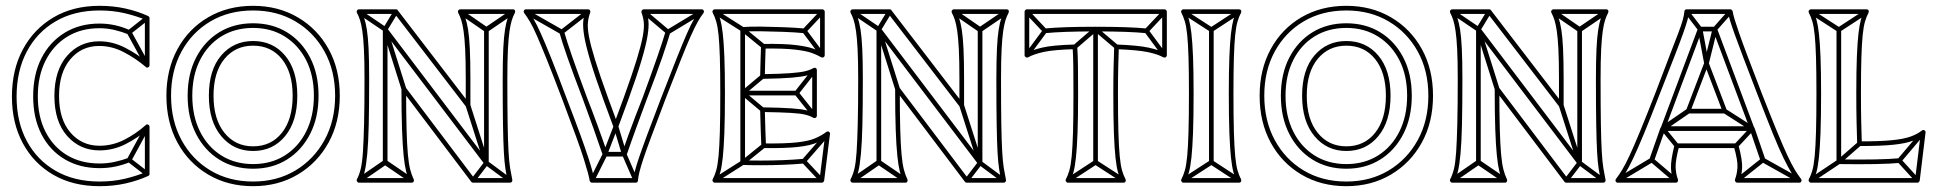

<svg xmlns="http://www.w3.org/2000/svg" viewBox="-20 -620 6646 660"><path d="M421 -502 427 -516Q403 -527 376.5 -533Q350 -539 322 -539Q322 -539 322 -539Q322 -539 322 -539Q254 -539 202.5 -507.5Q151 -476 122.5 -420Q94 -364 94 -289Q94 -289 94 -289Q94 -289 94 -289Q94 -214 122.5 -158.5Q151 -103 202.5 -72.5Q254 -42 322 -42Q322 -42 322 -42Q322 -42 322 -42Q351 -42 377 -47.5Q403 -53 427 -63L421 -77Q399 -69 374 -63.5Q349 -58 322 -58Q322 -58 322 -58Q322 -58 322 -58Q258 -58 210.5 -86.5Q163 -115 136.5 -167Q110 -219 110 -289Q110 -289 110 -289Q110 -289 110 -289Q110 -359 136.5 -411.5Q163 -464 210.5 -493.5Q258 -523 322 -523Q322 -523 322 -523Q322 -523 322 -523Q348 -523 373.5 -517Q399 -511 421 -502ZM491 -552 481 -564 419 -515Q417 -514 416.5 -511Q416 -508 417 -505L479 -392L493 -400L431 -513Q430 -515 428.5 -508Q427 -501 429 -503ZM493 -180 479 -188 417 -74Q416 -71 416.5 -68.5Q417 -66 419 -64L481 -16L491 -28L429 -76Q427 -78 428.5 -71Q430 -64 431 -66ZM183 -290Q183 -370 221.5 -416Q260 -462 321 -462Q365 -462 406 -440.5Q447 -419 481 -390Q485 -386 489.5 -388.5Q494 -391 494 -396V-558Q494 -560 492.5 -562Q491 -564 489 -565Q454 -581 412 -590.5Q370 -600 322 -600Q231 -600 163.5 -560Q96 -520 58.5 -450Q21 -380 21 -288Q21 -197 58.5 -127.5Q96 -58 163.5 -19Q231 20 322 20Q370 20 412 10.5Q454 1 489 -15Q494 -17 494 -22V-184Q494 -189 489.5 -191.5Q485 -194 481 -190Q446 -159 406 -139Q366 -119 322 -119Q261 -119 222 -164.5Q183 -210 183 -290ZM167 -290Q167 -202 211 -152.5Q255 -103 322 -103Q369 -103 411.5 -124.5Q454 -146 491 -178L478 -184V-22L483 -29Q449 -15 409 -5.5Q369 4 322 4Q235 4 171 -33Q107 -70 72 -135.5Q37 -201 37 -288Q37 -376 72 -442.5Q107 -509 171 -546.5Q235 -584 322 -584Q369 -584 409 -574.5Q449 -565 483 -551L478 -558V-396L491 -402Q456 -432 412 -455Q368 -478 321 -478Q254 -478 210.5 -428Q167 -378 167 -290Z M850 -56Q788 -56 741 -85.5Q694 -115 667.5 -168Q641 -221 641 -291Q641 -291 641 -291Q641 -291 641 -291Q641 -361 667.5 -413.5Q694 -466 741 -495Q788 -524 850 -524Q850 -524 850 -524Q850 -524 850 -524Q912 -524 959 -494.5Q1006 -465 1032.5 -413Q1059 -361 1059 -291Q1059 -291 1059 -291Q1059 -291 1059 -291Q1059 -221 1032.5 -168Q1006 -115 959 -85.5Q912 -56 850 -56Q850 -56 850 -56Q850 -56 850 -56ZM850 -40Q850 -40 850 -40Q850 -40 850 -40Q916 -40 966.5 -71.5Q1017 -103 1046 -159.5Q1075 -216 1075 -291Q1075 -291 1075 -291Q1075 -291 1075 -291Q1075 -366 1046 -422Q1017 -478 966.5 -509Q916 -540 850 -540Q850 -540 850 -540Q850 -540 850 -540Q784 -540 733.5 -509Q683 -478 654 -422Q625 -366 625 -291Q625 -291 625 -291Q625 -291 625 -291Q625 -216 654 -159.5Q683 -103 733.5 -71.5Q784 -40 850 -40ZM850 -101Q918 -101 960 -152Q1002 -203 1002 -291Q1002 -379 960 -429Q918 -479 850 -479Q783 -479 740.5 -429.5Q698 -380 698 -291Q698 -203 740.5 -152Q783 -101 850 -101ZM850 4Q767 4 703.5 -34Q640 -72 604 -138.5Q568 -205 568 -291Q568 -377 604 -443Q640 -509 703.5 -546.5Q767 -584 850 -584Q932 -584 995.5 -546.5Q1059 -509 1095.5 -443Q1132 -377 1132 -291Q1132 -205 1095.5 -138.5Q1059 -72 995.5 -34Q932 4 850 4ZM850 -117Q789 -117 751.5 -163.5Q714 -210 714 -291Q714 -372 751.5 -417.5Q789 -463 850 -463Q912 -463 949 -417Q986 -371 986 -291Q986 -210 949 -163.5Q912 -117 850 -117ZM850 20Q936 20 1003.5 -20Q1071 -60 1109.5 -130Q1148 -200 1148 -291Q1148 -382 1109.5 -451.5Q1071 -521 1003.5 -560.5Q936 -600 850 -600Q763 -600 695.5 -560.5Q628 -521 590 -451Q552 -381 552 -291Q552 -200 590 -130Q628 -60 695.5 -20Q763 20 850 20Z M1296 -62H1312V-519Q1312 -525 1303 -522Q1294 -519 1298 -514L1646 -55Q1649 -51 1654.5 -52.5Q1660 -54 1660 -60V-518H1644V-60Q1644 -54 1653 -57.5Q1662 -61 1658 -65L1310 -524Q1307 -529 1301.5 -527Q1296 -525 1296 -519ZM1390 7 1400 -7 1309 -69Q1307 -70 1304 -70Q1301 -70 1299 -69L1209 -7L1219 7L1309 -55Q1311 -57 1304.5 -57Q1298 -57 1299 -55ZM1567 -587 1557 -573 1647 -511Q1649 -510 1652 -510Q1655 -510 1657 -511L1748 -573L1738 -587L1647 -525Q1646 -524 1652.5 -524Q1659 -524 1657 -525ZM1218 -587 1210 -573 1300 -512Q1302 -511 1305.5 -511.5Q1309 -512 1311 -515L1348 -576L1334 -584L1297 -523Q1296 -520 1303.5 -522Q1311 -524 1308 -526ZM1728 6 1738 -6 1657 -66Q1654 -68 1651 -67.5Q1648 -67 1646 -65L1600 -5L1612 5L1658 -55Q1660 -58 1652.5 -57Q1645 -56 1647 -54ZM1312 -520 1296 -516 1360 -313 1376 -317ZM1597 -259 1581 -255 1644 -58 1660 -62ZM1741 -2Q1737 -21 1733.5 -42.5Q1730 -64 1728 -99.5Q1726 -135 1725 -194.5Q1724 -254 1724 -349Q1724 -411 1726 -450.5Q1728 -490 1731.5 -513.5Q1735 -537 1739.5 -551Q1744 -565 1750 -576Q1752 -581 1750 -584.5Q1748 -588 1743 -588H1562Q1558 -588 1555.5 -584.5Q1553 -581 1555 -576Q1561 -565 1565.5 -551Q1570 -537 1573.5 -513.5Q1577 -490 1579 -450.5Q1581 -411 1581 -349V-257L1595 -262L1347 -585Q1346 -588 1341 -588H1214Q1210 -588 1207.5 -584.5Q1205 -581 1207 -576Q1213 -565 1217.5 -551Q1222 -537 1225.5 -513.5Q1229 -490 1231 -450.5Q1233 -411 1233 -349Q1233 -255 1231.5 -194.5Q1230 -134 1227.5 -97Q1225 -60 1220 -39.5Q1215 -19 1207 -4Q1205 0 1207.5 4Q1210 8 1214 8H1395Q1400 8 1402 4Q1404 0 1402 -4Q1395 -18 1390 -37.5Q1385 -57 1382 -90Q1379 -123 1377.5 -177.5Q1376 -232 1376 -315L1362 -310L1600 5Q1602 8 1606 8H1733Q1737 8 1739.5 5Q1742 2 1741 -2ZM1725 2 1733 -8H1606L1612 -5L1374 -320Q1371 -325 1365.5 -323Q1360 -321 1360 -315Q1360 -230 1362 -174.5Q1364 -119 1367.5 -85Q1371 -51 1376 -31Q1381 -11 1388 4L1395 -8H1214L1221 4Q1229 -11 1234 -32.5Q1239 -54 1242.5 -91.5Q1246 -129 1247.5 -191Q1249 -253 1249 -349Q1249 -412 1247 -453Q1245 -494 1241 -518.5Q1237 -543 1232 -557.5Q1227 -572 1221 -584L1214 -572H1341L1335 -575L1583 -252Q1586 -248 1591.5 -249.5Q1597 -251 1597 -257V-349Q1597 -412 1595 -453Q1593 -494 1589 -518.5Q1585 -543 1580 -557.5Q1575 -572 1569 -584L1562 -572H1743L1736 -584Q1730 -572 1725 -557.5Q1720 -543 1716 -518.5Q1712 -494 1710 -453Q1708 -412 1708 -349Q1708 -253 1709 -193Q1710 -133 1712 -97Q1714 -61 1717.5 -39Q1721 -17 1725 2Z M2198 -586 2188 -574 2271 -504Q2273 -503 2275.5 -502.5Q2278 -502 2280 -503L2396 -573L2388 -587L2272 -517Q2270 -516 2276.5 -515.5Q2283 -515 2281 -516ZM1792 -587 1784 -573 1907 -503Q1909 -502 1911.5 -502.5Q1914 -503 1916 -504L2006 -574L1996 -586L1906 -516Q1905 -515 1911 -515.5Q1917 -516 1915 -517ZM1919 -512 1903 -508Q1912 -476 1931 -421.5Q1950 -367 1984 -278Q1984 -278 1984 -278Q1984 -278 1984 -278Q2000 -235 2018.5 -183Q2037 -131 2052 -87Q2054 -85 2056 -83.5Q2058 -82 2060 -82H2126Q2131 -82 2134 -87Q2149 -131 2168 -183Q2187 -235 2203 -278Q2203 -278 2203 -278Q2203 -278 2203 -278Q2238 -369 2256.5 -423Q2275 -477 2284 -508L2268 -512Q2259 -481 2240.5 -427.5Q2222 -374 2189 -284Q2189 -284 2189 -284Q2189 -284 2189 -284Q2178 -256 2165 -222.5Q2152 -189 2140 -155.5Q2128 -122 2118 -93Q2117 -90 2122.5 -94Q2128 -98 2126 -98H2060Q2058 -98 2063.5 -94Q2069 -90 2068 -93Q2053 -137 2034 -189Q2015 -241 1998 -284Q1998 -284 1998 -284Q1998 -284 1998 -284Q1965 -373 1946.5 -426.5Q1928 -480 1919 -512ZM2008 -4 2022 4 2067 -86Q2067 -87 2067 -87Q2067 -87 2067 -87L2104 -183Q2106 -188 2097 -188.5Q2088 -189 2089 -184L2118 -88Q2118 -87 2118.5 -87Q2119 -87 2119 -87L2158 3L2172 -3L2133 -93Q2133 -93 2133.5 -92.5Q2134 -92 2134 -92L2105 -188Q2103 -194 2097.5 -194Q2092 -194 2090 -189L2053 -93Q2052 -93 2052.5 -93.5Q2053 -94 2053 -94ZM2070 -284Q2041 -364 2025.5 -414.5Q2010 -465 2004.5 -495Q1999 -525 2001 -543.5Q2003 -562 2009 -577Q2010 -581 2008 -584.5Q2006 -588 2001 -588H1788Q1783 -588 1781 -583.5Q1779 -579 1782 -575Q1792 -562 1802.5 -544Q1813 -526 1826.5 -495Q1840 -464 1861 -412Q1882 -360 1913 -278Q1942 -201 1960 -151.5Q1978 -102 1987 -73Q1996 -44 2000.5 -27.5Q2005 -11 2007 1Q2008 4 2010 6Q2012 8 2015 8H2165Q2168 8 2170.5 6Q2173 4 2173 0Q2174 -12 2178 -28.5Q2182 -45 2191.5 -74Q2201 -103 2219.5 -152Q2238 -201 2267 -278Q2299 -360 2319.5 -412Q2340 -464 2354 -495Q2368 -526 2378 -544Q2388 -562 2398 -575Q2401 -579 2399 -583.5Q2397 -588 2392 -588H2193Q2189 -588 2186.5 -584.5Q2184 -581 2185 -577Q2191 -562 2193 -543.5Q2195 -525 2189.5 -495Q2184 -465 2168.5 -414.5Q2153 -364 2124 -284L2089 -189H2105L2070 -284ZM2054 -278 2089 -183Q2091 -178 2097 -178Q2103 -178 2105 -183L2140 -278Q2170 -361 2185.5 -413.5Q2201 -466 2206 -497.5Q2211 -529 2209 -548Q2207 -567 2201 -583L2193 -572H2392L2386 -585Q2376 -572 2365.5 -554Q2355 -536 2341 -504Q2327 -472 2306 -419.5Q2285 -367 2253 -284Q2223 -206 2204.5 -156Q2186 -106 2176 -76.5Q2166 -47 2162 -30Q2158 -13 2157 0L2165 -8H2015L2023 -1Q2021 -14 2016.5 -31Q2012 -48 2002.5 -77.5Q1993 -107 1975 -156.5Q1957 -206 1927 -284Q1896 -367 1875 -419.5Q1854 -472 1839.5 -504Q1825 -536 1814.5 -554Q1804 -572 1794 -585L1788 -572H2001L1993 -583Q1987 -567 1985 -548Q1983 -529 1988 -497.5Q1993 -466 2008.5 -413.5Q2024 -361 2054 -278Z M2718 -292V-308H2533V-292ZM2744 -506 2746 -522Q2714 -525 2674 -526.5Q2634 -528 2596.5 -528.5Q2559 -529 2533 -527Q2529 -527 2527 -524.5Q2525 -522 2525 -519V-300Q2525 -300 2525 -300Q2525 -300 2525 -300V-61Q2525 -58 2527 -55.5Q2529 -53 2533 -53Q2559 -52 2596 -52Q2633 -52 2672 -53.5Q2711 -55 2744 -58L2742 -74Q2710 -71 2671.5 -69.5Q2633 -68 2596 -68Q2559 -68 2533 -69Q2530 -69 2535.5 -63.5Q2541 -58 2541 -61V-300Q2541 -300 2541 -300Q2541 -300 2541 -300V-519Q2541 -522 2535.5 -516.5Q2530 -511 2533 -511Q2559 -513 2596.5 -512.5Q2634 -512 2673.5 -510.5Q2713 -509 2744 -506ZM2813 -575 2801 -585 2739 -519Q2738 -518 2737.5 -514.5Q2737 -511 2739 -509L2801 -426L2813 -436L2751 -519Q2750 -521 2749.5 -514Q2749 -507 2751 -509ZM2831 -155 2819 -165 2737 -71Q2735 -69 2735 -66Q2735 -63 2737 -61L2799 5L2811 -5L2749 -71Q2747 -73 2747 -66Q2747 -59 2749 -61ZM2786 -374 2774 -384 2712 -305Q2710 -303 2710 -300Q2710 -297 2712 -295L2774 -217L2786 -227L2724 -305Q2723 -307 2723 -300Q2723 -293 2724 -295ZM2441 -587 2433 -573 2529 -512Q2529 -512 2528.5 -512.5Q2528 -513 2528 -513L2599 -455L2609 -467L2538 -525Q2538 -525 2538 -525.5Q2538 -526 2537 -526ZM2433 -7 2441 7 2537 -54Q2538 -54 2538 -54.5Q2538 -55 2538 -55L2610 -113L2600 -125L2528 -67Q2528 -67 2528.5 -67.5Q2529 -68 2529 -68ZM2606 -351 2596 -363 2528 -306Q2525 -304 2525 -300Q2525 -296 2528 -294L2596 -237L2606 -249L2538 -306Q2535 -308 2535 -300Q2535 -292 2538 -294ZM2437 8H2805Q2808 8 2810 6Q2812 4 2813 1L2833 -159Q2834 -164 2829.5 -167Q2825 -170 2820 -166Q2804 -154 2782 -144.5Q2760 -135 2719 -130.5Q2678 -126 2605 -127L2613 -119Q2612 -143 2611 -173Q2610 -203 2609 -243L2601 -235Q2664 -234 2697.5 -232Q2731 -230 2747.5 -226Q2764 -222 2776 -215Q2781 -213 2784.5 -215.5Q2788 -218 2788 -222V-379Q2788 -384 2784.5 -386Q2781 -388 2776 -386Q2764 -379 2747 -375Q2730 -371 2697 -368.5Q2664 -366 2601 -365L2609 -357Q2610 -389 2610.5 -415Q2611 -441 2612 -461L2604 -453Q2675 -454 2713 -449.5Q2751 -445 2770.5 -438Q2790 -431 2803 -423Q2808 -421 2811.5 -423.5Q2815 -426 2815 -430V-580Q2815 -583 2812.5 -585.5Q2810 -588 2807 -588H2437Q2433 -588 2430.5 -584.5Q2428 -581 2430 -576Q2437 -563 2442 -546Q2447 -529 2450 -500Q2453 -471 2454.5 -422.5Q2456 -374 2456 -299Q2456 -218 2454.5 -166.5Q2453 -115 2450 -83.5Q2447 -52 2442 -34.5Q2437 -17 2430 -4Q2428 0 2430.5 4Q2433 8 2437 8ZM2437 -8 2444 4Q2451 -10 2456 -28Q2461 -46 2464.5 -78Q2468 -110 2470 -163Q2472 -216 2472 -299Q2472 -376 2470 -425.5Q2468 -475 2464.5 -505Q2461 -535 2456 -553Q2451 -571 2444 -584L2437 -572H2807L2799 -580V-430L2811 -437Q2797 -445 2776.5 -452.5Q2756 -460 2716.5 -465Q2677 -470 2604 -469Q2601 -469 2598.5 -467Q2596 -465 2596 -461Q2595 -441 2594.5 -415Q2594 -389 2593 -357Q2593 -354 2595.5 -351.5Q2598 -349 2601 -349Q2667 -350 2701.5 -353Q2736 -356 2753.5 -360.5Q2771 -365 2784 -372L2772 -379V-222L2784 -229Q2771 -236 2753.5 -240.5Q2736 -245 2701.5 -247.5Q2667 -250 2601 -251Q2598 -251 2595.5 -248.5Q2593 -246 2593 -243Q2594 -203 2595 -173Q2596 -143 2597 -119Q2597 -115 2599.5 -113Q2602 -111 2605 -111Q2681 -110 2724 -115Q2767 -120 2790 -130.5Q2813 -141 2830 -154L2817 -161L2797 -1L2805 -8Z M2993 -62H3009V-519Q3009 -525 3000 -522Q2991 -519 2995 -514L3343 -55Q3346 -51 3351.5 -52.5Q3357 -54 3357 -60V-518H3341V-60Q3341 -54 3350 -57.5Q3359 -61 3355 -65L3007 -524Q3004 -529 2998.5 -527Q2993 -525 2993 -519ZM3087 7 3097 -7 3006 -69Q3004 -70 3001 -70Q2998 -70 2996 -69L2906 -7L2916 7L3006 -55Q3008 -57 3001.5 -57Q2995 -57 2996 -55ZM3264 -587 3254 -573 3344 -511Q3346 -510 3349 -510Q3352 -510 3354 -511L3445 -573L3435 -587L3344 -525Q3343 -524 3349.5 -524Q3356 -524 3354 -525ZM2915 -587 2907 -573 2997 -512Q2999 -511 3002.5 -511.5Q3006 -512 3008 -515L3045 -576L3031 -584L2994 -523Q2993 -520 3000.5 -522Q3008 -524 3005 -526ZM3425 6 3435 -6 3354 -66Q3351 -68 3348 -67.5Q3345 -67 3343 -65L3297 -5L3309 5L3355 -55Q3357 -58 3349.5 -57Q3342 -56 3344 -54ZM3009 -520 2993 -516 3057 -313 3073 -317ZM3294 -259 3278 -255 3341 -58 3357 -62ZM3438 -2Q3434 -21 3430.5 -42.5Q3427 -64 3425 -99.5Q3423 -135 3422 -194.5Q3421 -254 3421 -349Q3421 -411 3423 -450.5Q3425 -490 3428.5 -513.5Q3432 -537 3436.5 -551Q3441 -565 3447 -576Q3449 -581 3447 -584.5Q3445 -588 3440 -588H3259Q3255 -588 3252.5 -584.5Q3250 -581 3252 -576Q3258 -565 3262.5 -551Q3267 -537 3270.5 -513.5Q3274 -490 3276 -450.5Q3278 -411 3278 -349V-257L3292 -262L3044 -585Q3043 -588 3038 -588H2911Q2907 -588 2904.5 -584.5Q2902 -581 2904 -576Q2910 -565 2914.5 -551Q2919 -537 2922.5 -513.5Q2926 -490 2928 -450.5Q2930 -411 2930 -349Q2930 -255 2928.5 -194.5Q2927 -134 2924.5 -97Q2922 -60 2917 -39.5Q2912 -19 2904 -4Q2902 0 2904.5 4Q2907 8 2911 8H3092Q3097 8 3099 4Q3101 0 3099 -4Q3092 -18 3087 -37.5Q3082 -57 3079 -90Q3076 -123 3074.5 -177.5Q3073 -232 3073 -315L3059 -310L3297 5Q3299 8 3303 8H3430Q3434 8 3436.5 5Q3439 2 3438 -2ZM3422 2 3430 -8H3303L3309 -5L3071 -320Q3068 -325 3062.5 -323Q3057 -321 3057 -315Q3057 -230 3059 -174.5Q3061 -119 3064.5 -85Q3068 -51 3073 -31Q3078 -11 3085 4L3092 -8H2911L2918 4Q2926 -11 2931 -32.5Q2936 -54 2939.5 -91.5Q2943 -129 2944.5 -191Q2946 -253 2946 -349Q2946 -412 2944 -453Q2942 -494 2938 -518.5Q2934 -543 2929 -557.5Q2924 -572 2918 -584L2911 -572H3038L3032 -575L3280 -252Q3283 -248 3288.5 -249.5Q3294 -251 3294 -257V-349Q3294 -412 3292 -453Q3290 -494 3286 -518.5Q3282 -543 3277 -557.5Q3272 -572 3266 -584L3259 -572H3440L3433 -584Q3427 -572 3422 -557.5Q3417 -543 3413 -518.5Q3409 -494 3407 -453Q3405 -412 3405 -349Q3405 -253 3406 -193Q3407 -133 3409 -97Q3411 -61 3414.5 -39Q3418 -17 3422 2Z M3920 -506 3922 -522Q3892 -525 3849 -526.5Q3806 -528 3746 -528Q3746 -528 3746 -528Q3746 -528 3746 -528Q3687 -528 3644 -526.5Q3601 -525 3571 -522L3573 -506Q3603 -509 3645 -510.5Q3687 -512 3746 -512Q3746 -512 3746 -512Q3746 -512 3746 -512Q3806 -512 3848 -510.5Q3890 -509 3920 -506ZM3754 -520H3738V-62H3754ZM3838 7 3846 -7 3750 -69Q3749 -70 3746.5 -70Q3744 -70 3742 -69L3647 -7L3655 7L3750 -55Q3752 -57 3746 -57Q3740 -57 3742 -55ZM3989 -575 3977 -585 3915 -519Q3914 -518 3913.5 -514.5Q3913 -511 3915 -509L3977 -425L3989 -435L3927 -519Q3926 -521 3925.5 -514Q3925 -507 3927 -509ZM3504 -435 3516 -425 3578 -509Q3580 -511 3580 -514.5Q3580 -518 3578 -519L3516 -585L3504 -575L3566 -509Q3568 -507 3568 -514Q3568 -521 3566 -519ZM3670 -465 3680 -453 3751 -514Q3753 -516 3746 -516Q3739 -516 3741 -514L3813 -453L3823 -465L3751 -526Q3749 -528 3746 -528Q3743 -528 3741 -526ZM3651 8H3842Q3847 8 3849 4Q3851 0 3849 -4Q3842 -17 3837 -34.5Q3832 -52 3829 -83.5Q3826 -115 3824.5 -166.5Q3823 -218 3823 -299Q3823 -352 3824 -391.5Q3825 -431 3826 -459L3818 -451Q3891 -448 3925 -441Q3959 -434 3979 -423Q3984 -421 3987.5 -423.5Q3991 -426 3991 -430V-580Q3991 -583 3988.5 -585.5Q3986 -588 3983 -588H3510Q3507 -588 3504.5 -585.5Q3502 -583 3502 -580V-430Q3502 -426 3506 -423.5Q3510 -421 3514 -423Q3534 -434 3568 -441.5Q3602 -449 3675 -451L3667 -459Q3669 -431 3669.5 -391.5Q3670 -352 3670 -299Q3670 -218 3668.5 -166.5Q3667 -115 3664 -83.5Q3661 -52 3656 -34.5Q3651 -17 3644 -4Q3642 0 3644.5 4Q3647 8 3651 8ZM3651 -8 3658 4Q3665 -10 3670 -28Q3675 -46 3678.5 -78Q3682 -110 3684 -163Q3686 -216 3686 -299Q3686 -352 3685.5 -391.5Q3685 -431 3683 -459Q3683 -463 3680.5 -465Q3678 -467 3675 -467Q3599 -465 3563 -456.5Q3527 -448 3506 -437L3518 -430V-580L3510 -572H3983L3975 -580V-430L3987 -437Q3965 -448 3929.5 -456Q3894 -464 3818 -467Q3815 -467 3812.5 -465Q3810 -463 3810 -459Q3809 -431 3808 -391.5Q3807 -352 3807 -299Q3807 -216 3809 -163Q3811 -110 3814.5 -78Q3818 -46 3823 -28Q3828 -10 3835 4L3842 -8Z M4152 -518H4136V-62H4152ZM4235 7 4243 -7 4148 -69Q4147 -70 4144.5 -70Q4142 -70 4140 -69L4044 -7L4052 7L4148 -55Q4150 -57 4144 -57Q4138 -57 4140 -55ZM4052 -587 4044 -573 4140 -511Q4142 -510 4144.5 -510Q4147 -510 4148 -511L4243 -573L4235 -587L4140 -525Q4138 -524 4144 -524Q4150 -524 4148 -525ZM4048 8H4239Q4244 8 4246 4Q4248 0 4246 -4Q4239 -17 4234 -34.5Q4229 -52 4226 -83.5Q4223 -115 4221.5 -166.5Q4220 -218 4220 -299Q4220 -374 4221.5 -422.5Q4223 -471 4226 -500Q4229 -529 4234 -546Q4239 -563 4246 -576Q4248 -581 4246 -584.5Q4244 -588 4239 -588H4048Q4044 -588 4041.5 -584.5Q4039 -581 4041 -576Q4048 -563 4053 -546Q4058 -529 4061 -500Q4064 -471 4065.5 -422.5Q4067 -374 4067 -299Q4067 -218 4065.5 -166.5Q4064 -115 4061 -83.5Q4058 -52 4053 -34.5Q4048 -17 4041 -4Q4039 0 4041.5 4Q4044 8 4048 8ZM4048 -8 4055 4Q4062 -10 4067 -28Q4072 -46 4075.5 -78Q4079 -110 4081 -163Q4083 -216 4083 -299Q4083 -376 4081 -425.5Q4079 -475 4075.5 -505Q4072 -535 4067 -553Q4062 -571 4055 -584L4048 -572H4239L4232 -584Q4225 -571 4220 -553Q4215 -535 4211.5 -505Q4208 -475 4206 -425.5Q4204 -376 4204 -299Q4204 -216 4206 -163Q4208 -110 4211.5 -78Q4215 -46 4220 -28Q4225 -10 4232 4L4239 -8Z M4608 -56Q4546 -56 4499 -85.5Q4452 -115 4425.5 -168Q4399 -221 4399 -291Q4399 -291 4399 -291Q4399 -291 4399 -291Q4399 -361 4425.5 -413.5Q4452 -466 4499 -495Q4546 -524 4608 -524Q4608 -524 4608 -524Q4608 -524 4608 -524Q4670 -524 4717 -494.5Q4764 -465 4790.5 -413Q4817 -361 4817 -291Q4817 -291 4817 -291Q4817 -291 4817 -291Q4817 -221 4790.5 -168Q4764 -115 4717 -85.5Q4670 -56 4608 -56Q4608 -56 4608 -56Q4608 -56 4608 -56ZM4608 -40Q4608 -40 4608 -40Q4608 -40 4608 -40Q4674 -40 4724.5 -71.5Q4775 -103 4804 -159.5Q4833 -216 4833 -291Q4833 -291 4833 -291Q4833 -291 4833 -291Q4833 -366 4804 -422Q4775 -478 4724.5 -509Q4674 -540 4608 -540Q4608 -540 4608 -540Q4608 -540 4608 -540Q4542 -540 4491.5 -509Q4441 -478 4412 -422Q4383 -366 4383 -291Q4383 -291 4383 -291Q4383 -291 4383 -291Q4383 -216 4412 -159.5Q4441 -103 4491.5 -71.5Q4542 -40 4608 -40ZM4608 -101Q4676 -101 4718 -152Q4760 -203 4760 -291Q4760 -379 4718 -429Q4676 -479 4608 -479Q4541 -479 4498.5 -429.5Q4456 -380 4456 -291Q4456 -203 4498.5 -152Q4541 -101 4608 -101ZM4608 4Q4525 4 4461.5 -34Q4398 -72 4362 -138.5Q4326 -205 4326 -291Q4326 -377 4362 -443Q4398 -509 4461.5 -546.5Q4525 -584 4608 -584Q4690 -584 4753.5 -546.5Q4817 -509 4853.5 -443Q4890 -377 4890 -291Q4890 -205 4853.5 -138.5Q4817 -72 4753.5 -34Q4690 4 4608 4ZM4608 -117Q4547 -117 4509.5 -163.5Q4472 -210 4472 -291Q4472 -372 4509.5 -417.5Q4547 -463 4608 -463Q4670 -463 4707 -417Q4744 -371 4744 -291Q4744 -210 4707 -163.5Q4670 -117 4608 -117ZM4608 20Q4694 20 4761.5 -20Q4829 -60 4867.5 -130Q4906 -200 4906 -291Q4906 -382 4867.5 -451.5Q4829 -521 4761.5 -560.5Q4694 -600 4608 -600Q4521 -600 4453.5 -560.5Q4386 -521 4348 -451Q4310 -381 4310 -291Q4310 -200 4348 -130Q4386 -60 4453.5 -20Q4521 20 4608 20Z M5054 -62H5070V-519Q5070 -525 5061 -522Q5052 -519 5056 -514L5404 -55Q5407 -51 5412.5 -52.5Q5418 -54 5418 -60V-518H5402V-60Q5402 -54 5411 -57.5Q5420 -61 5416 -65L5068 -524Q5065 -529 5059.5 -527Q5054 -525 5054 -519ZM5148 7 5158 -7 5067 -69Q5065 -70 5062 -70Q5059 -70 5057 -69L4967 -7L4977 7L5067 -55Q5069 -57 5062.5 -57Q5056 -57 5057 -55ZM5325 -587 5315 -573 5405 -511Q5407 -510 5410 -510Q5413 -510 5415 -511L5506 -573L5496 -587L5405 -525Q5404 -524 5410.5 -524Q5417 -524 5415 -525ZM4976 -587 4968 -573 5058 -512Q5060 -511 5063.5 -511.5Q5067 -512 5069 -515L5106 -576L5092 -584L5055 -523Q5054 -520 5061.5 -522Q5069 -524 5066 -526ZM5486 6 5496 -6 5415 -66Q5412 -68 5409 -67.5Q5406 -67 5404 -65L5358 -5L5370 5L5416 -55Q5418 -58 5410.5 -57Q5403 -56 5405 -54ZM5070 -520 5054 -516 5118 -313 5134 -317ZM5355 -259 5339 -255 5402 -58 5418 -62ZM5499 -2Q5495 -21 5491.5 -42.5Q5488 -64 5486 -99.5Q5484 -135 5483 -194.5Q5482 -254 5482 -349Q5482 -411 5484 -450.5Q5486 -490 5489.5 -513.5Q5493 -537 5497.5 -551Q5502 -565 5508 -576Q5510 -581 5508 -584.5Q5506 -588 5501 -588H5320Q5316 -588 5313.5 -584.5Q5311 -581 5313 -576Q5319 -565 5323.5 -551Q5328 -537 5331.5 -513.5Q5335 -490 5337 -450.5Q5339 -411 5339 -349V-257L5353 -262L5105 -585Q5104 -588 5099 -588H4972Q4968 -588 4965.5 -584.5Q4963 -581 4965 -576Q4971 -565 4975.5 -551Q4980 -537 4983.5 -513.5Q4987 -490 4989 -450.5Q4991 -411 4991 -349Q4991 -255 4989.5 -194.5Q4988 -134 4985.5 -97Q4983 -60 4978 -39.5Q4973 -19 4965 -4Q4963 0 4965.5 4Q4968 8 4972 8H5153Q5158 8 5160 4Q5162 0 5160 -4Q5153 -18 5148 -37.5Q5143 -57 5140 -90Q5137 -123 5135.5 -177.5Q5134 -232 5134 -315L5120 -310L5358 5Q5360 8 5364 8H5491Q5495 8 5497.5 5Q5500 2 5499 -2ZM5483 2 5491 -8H5364L5370 -5L5132 -320Q5129 -325 5123.5 -323Q5118 -321 5118 -315Q5118 -230 5120 -174.5Q5122 -119 5125.5 -85Q5129 -51 5134 -31Q5139 -11 5146 4L5153 -8H4972L4979 4Q4987 -11 4992 -32.5Q4997 -54 5000.5 -91.5Q5004 -129 5005.5 -191Q5007 -253 5007 -349Q5007 -412 5005 -453Q5003 -494 4999 -518.5Q4995 -543 4990 -557.5Q4985 -572 4979 -584L4972 -572H5099L5093 -575L5341 -252Q5344 -248 5349.5 -249.5Q5355 -251 5355 -257V-349Q5355 -412 5353 -453Q5351 -494 5347 -518.5Q5343 -543 5338 -557.5Q5333 -572 5327 -584L5320 -572H5501L5494 -584Q5488 -572 5483 -557.5Q5478 -543 5474 -518.5Q5470 -494 5468 -453Q5466 -412 5466 -349Q5466 -253 5467 -193Q5468 -133 5470 -97Q5472 -61 5475.5 -39Q5479 -17 5483 2Z M5650 -73 5666 -67 5704 -175Q5704 -175 5703.5 -175Q5703 -175 5703 -175L5831 -517Q5833 -519 5827.5 -515.5Q5822 -512 5824 -512H5875Q5877 -512 5872 -515.5Q5867 -519 5868 -517L5996 -175Q5996 -175 5995.5 -175Q5995 -175 5995 -175L6032 -67L6048 -73L6011 -181Q6011 -181 6011 -181Q6011 -181 6010 -181L5882 -523Q5880 -528 5875 -528H5824Q5819 -528 5817 -523L5689 -181Q5688 -181 5688 -181Q5688 -181 5688 -181ZM6003 -170V-186H5696V-170ZM5784 -585 5772 -575 5818 -515Q5818 -514 5817 -517Q5816 -520 5816 -519L5838 -402Q5840 -395 5846.5 -395Q5853 -395 5854 -401L5883 -518Q5883 -519 5881.5 -516.5Q5880 -514 5881 -515L5934 -575L5922 -585L5869 -525Q5868 -524 5868 -523.5Q5868 -523 5867 -522L5838 -405Q5837 -399 5846 -398.5Q5855 -398 5854 -404L5832 -521Q5832 -523 5831.5 -523.5Q5831 -524 5830 -525ZM5788 -231 5778 -245 5691 -185Q5689 -183 5688.5 -179.5Q5688 -176 5690 -173L5738 -114L5750 -124L5702 -183Q5700 -186 5699 -178Q5698 -170 5701 -171ZM5913 -245 5905 -231 5999 -171Q6002 -170 6001 -178Q6000 -186 5997 -183L5942 -124L5954 -114L6009 -173Q6011 -175 6011 -179Q6011 -183 6007 -185ZM5735 6 5745 -6 5663 -76Q5662 -78 5659 -78.5Q5656 -79 5654 -77L5537 -7L5545 7L5662 -63Q5664 -65 5657.5 -65.5Q5651 -66 5653 -64ZM6161 7 6169 -7 6044 -77Q6042 -79 6039.5 -78.5Q6037 -78 6035 -76L5947 -6L5957 6L6045 -64Q6047 -66 6040.5 -65.5Q6034 -65 6036 -63ZM6171 -5Q6161 -18 6150 -36Q6139 -54 6124.5 -85Q6110 -116 6088.5 -168Q6067 -220 6035 -302Q6005 -380 5986.5 -429Q5968 -478 5958 -507Q5948 -536 5943 -552.5Q5938 -569 5936 -581Q5935 -584 5933 -586Q5931 -588 5928 -588H5778Q5775 -588 5772.5 -586Q5770 -584 5770 -580Q5769 -568 5764.5 -551.5Q5760 -535 5749 -506Q5738 -477 5719 -428Q5700 -379 5671 -302Q5639 -220 5617.5 -168Q5596 -116 5581.5 -85Q5567 -54 5556 -36Q5545 -18 5535 -5Q5532 -1 5534 3.5Q5536 8 5541 8H5740Q5745 8 5747 4.5Q5749 1 5748 -3Q5741 -21 5740 -44.5Q5739 -68 5752 -117L5744 -111H5948L5940 -117Q5954 -68 5952.5 -44.5Q5951 -21 5944 -3Q5943 1 5945.5 4.5Q5948 8 5952 8H6165Q6170 8 6172 3.5Q6174 -1 6171 -5ZM5839 -400 5902 -235 5909 -246H5783L5790 -235L5853 -400ZM6159 5 6165 -8H5952L5960 3Q5967 -17 5968.5 -43Q5970 -69 5956 -121Q5955 -124 5953 -125.5Q5951 -127 5948 -127H5744Q5741 -127 5739 -125.5Q5737 -124 5736 -121Q5723 -69 5724 -43Q5725 -17 5732 3L5740 -8H5541L5547 5Q5557 -8 5568 -26Q5579 -44 5594 -75.5Q5609 -107 5631 -160Q5653 -213 5685 -296Q5716 -375 5735.5 -425Q5755 -475 5765.5 -504.5Q5776 -534 5780.5 -550.5Q5785 -567 5786 -580L5778 -572H5928L5920 -579Q5922 -566 5927 -549.5Q5932 -533 5942.5 -503.5Q5953 -474 5972 -424Q5991 -374 6021 -296Q6053 -213 6074.5 -160Q6096 -107 6111.5 -75.5Q6127 -44 6138 -26Q6149 -8 6159 5ZM5853 -406Q5852 -411 5846.5 -411Q5841 -411 5839 -406L5776 -241Q5775 -237 5777 -233.5Q5779 -230 5783 -230H5909Q5914 -230 5916 -233.5Q5918 -237 5916 -241Z M6309 -518H6293V-64Q6293 -61 6295 -58.5Q6297 -56 6301 -56Q6374 -55 6426.5 -56Q6479 -57 6510 -60L6508 -76Q6477 -73 6425.5 -72Q6374 -71 6301 -72Q6298 -72 6303.5 -66.5Q6309 -61 6309 -64ZM6209 -587 6201 -573 6297 -511Q6299 -510 6301.5 -510Q6304 -510 6305 -511L6400 -573L6392 -587L6297 -525Q6295 -524 6301 -524Q6307 -524 6305 -525ZM6565 5 6577 -5 6515 -73Q6513 -75 6513.5 -68Q6514 -61 6515 -63L6597 -160L6585 -170L6503 -73Q6501 -71 6501 -68Q6501 -65 6503 -63ZM6201 -7 6209 7 6305 -57Q6306 -58 6306 -58Q6306 -58 6306 -58L6377 -120L6367 -132L6296 -70Q6295 -70 6296 -70.5Q6297 -71 6297 -71ZM6205 8H6571Q6574 8 6576 6Q6578 4 6579 1L6599 -164Q6600 -169 6595.5 -172Q6591 -175 6586 -171Q6571 -159 6547.5 -150.5Q6524 -142 6483 -138Q6442 -134 6372 -134L6380 -126Q6379 -157 6378 -199Q6377 -241 6377 -299Q6377 -374 6378.5 -422.5Q6380 -471 6383 -500Q6386 -529 6391 -546Q6396 -563 6403 -576Q6405 -581 6403 -584.5Q6401 -588 6396 -588H6205Q6201 -588 6198.5 -584.5Q6196 -581 6198 -576Q6205 -563 6210 -546Q6215 -529 6218 -500Q6221 -471 6222.5 -422.5Q6224 -374 6224 -299Q6224 -218 6222.5 -166.5Q6221 -115 6218 -83.5Q6215 -52 6210 -34.5Q6205 -17 6198 -4Q6196 0 6198.5 4Q6201 8 6205 8ZM6205 -8 6212 4Q6219 -10 6224 -28Q6229 -46 6232.5 -78Q6236 -110 6238 -163Q6240 -216 6240 -299Q6240 -376 6238 -425.5Q6236 -475 6232.5 -505Q6229 -535 6224 -553Q6219 -571 6212 -584L6205 -572H6396L6389 -584Q6382 -571 6377 -553Q6372 -535 6368.5 -505Q6365 -475 6363 -425.5Q6361 -376 6361 -299Q6361 -241 6362 -199Q6363 -157 6364 -126Q6364 -122 6366.5 -120Q6369 -118 6372 -118Q6446 -118 6489 -122.5Q6532 -127 6556 -136.5Q6580 -146 6596 -159L6583 -166L6563 -1L6571 -8Z"/></svg>

Font: Tilt Prism
Style: Regular
Weight: 400
Version: Version 1.000